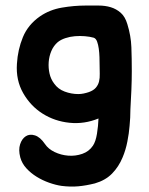

<svg xmlns="http://www.w3.org/2000/svg" viewBox="-20 -359 536 692"><path d="M455 -103Q455 -71 453.5 -34Q452 3 450 35Q450 65 447 95Q445 121 439 151.5Q433 182 422 208Q408 242 384 266.5Q360 291 322 302Q290 310 262 312.5Q234 315 202 311Q181 308 157 299.5Q133 291 112 278Q91 265 75 247.5Q59 230 53 208Q46 181 52.5 161Q59 141 73 132Q87 123 106 129Q125 135 142 160Q154 178 177 189Q200 200 226 202Q252 204 276.5 195.5Q301 187 315 166Q325 151 329.5 123Q334 95 335 68Q284 89 230.5 83.5Q177 78 133.5 50.5Q90 23 63.5 -23.5Q37 -70 41 -129Q44 -180 62.5 -225Q81 -270 124 -300Q159 -324 203 -331.5Q247 -339 288 -339Q312 -339 335.5 -339Q359 -339 379 -333Q399 -327 415 -313Q431 -299 439 -272Q452 -230 453.5 -189Q455 -148 455 -103ZM262 -20Q272 -20 281.5 -22Q291 -24 300 -27Q317 -33 325.5 -43Q334 -53 337 -65.5Q340 -78 339.5 -93Q339 -108 339 -124Q339 -137 338.5 -153Q338 -169 336 -183.5Q334 -198 330 -209Q326 -220 318 -223Q304 -227 286 -228.5Q268 -230 250 -228.5Q232 -227 215.5 -221.5Q199 -216 188 -207Q173 -194 165 -175Q157 -156 155.5 -135Q154 -114 158.5 -94Q163 -74 175 -58Q189 -38 213 -29Q237 -20 262 -20Z"/></svg>

Font: BM JUA
Style: Regular
Weight: 400
Designer: BONGJIN KIM, JAEHYUN KEUM, JUHEE TAE
Foundry: WOOWA BROTHERS Corporation.
Version: Version 1.100